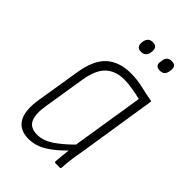

<svg xmlns="http://www.w3.org/2000/svg" viewBox="-201 -721 804 804"><g transform="rotate(45 201.0 -319.5)"><path d="M129 8Q76 8 54 -28.5Q32 -65 44 -140L75 -331Q88 -416 128.5 -453Q169 -490 238 -490Q276 -490 309 -482Q342 -474 381 -467L326 -115Q319 -78 316 -52.5Q313 -27 312 -6Q312 0 306 0H281Q275 0 275 -6Q276 -23 278 -41Q280 -59 282 -77Q245 -38 207 -15Q169 8 129 8ZM142 -30Q176 -30 210.5 -52.5Q245 -75 286 -116L337 -437Q312 -443 285.5 -447.5Q259 -452 237 -452Q186 -452 155 -423.5Q124 -395 113 -328L83 -141Q74 -85 87.5 -57.5Q101 -30 142 -30ZM315 -583Q301 -583 294.5 -590.5Q288 -598 291 -611L292 -619Q296 -647 322 -647Q337 -647 343 -639.5Q349 -632 347 -618L346 -611Q342 -583 315 -583ZM203 -583Q190 -583 183.5 -590.5Q177 -598 178 -611L179 -619Q184 -647 210 -647Q225 -647 231 -639.5Q237 -632 236 -618L235 -611Q231 -583 203 -583Z"/></g></svg>

Font: Sofia Sans Condensed ExtraLight
Style: Italic
Weight: 250
Italic angle: -9°
Version: Version 4.100